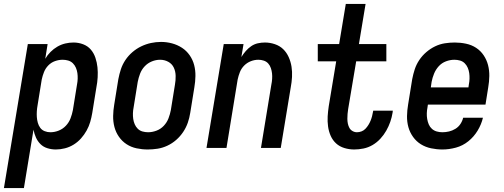

<svg xmlns="http://www.w3.org/2000/svg" viewBox="-50 -755 2570 980"><path d="M-30 205 92 -530H193L181 -455Q192 -474 208 -490Q224 -506 243 -517Q262 -528 283 -533Q304 -538 325 -538Q351 -538 374.5 -529Q398 -520 413.5 -502Q429 -484 437 -460Q445 -436 447.5 -411.5Q450 -387 448.5 -360.5Q447 -334 442 -309L421 -179Q417 -155 410.5 -132.5Q404 -110 392 -88.5Q380 -67 363.5 -48.5Q347 -30 326 -17Q305 -4 281.5 2Q258 8 235 8Q213 8 192 1.5Q171 -5 156.5 -19.5Q142 -34 133.5 -53Q125 -72 121 -93L72 205ZM207 -80Q229 -80 250 -88.5Q271 -97 286.5 -113.5Q302 -130 310 -151Q318 -172 322 -193L343 -323Q346 -338 346.5 -353Q347 -368 345 -382Q343 -396 337.5 -409Q332 -422 322 -432Q312 -442 298 -446Q284 -450 270 -450Q250 -450 230.5 -443Q211 -436 196.5 -421Q182 -406 174.5 -387Q167 -368 163 -349L142 -219Q139 -203 138 -187.5Q137 -172 138 -157.5Q139 -143 143 -128.5Q147 -114 155.5 -102.5Q164 -91 178 -85.5Q192 -80 207 -80Z M704 8Q675 8 647 2Q619 -4 596 -19Q573 -34 557 -57Q541 -80 534 -107Q527 -134 527.5 -163Q528 -192 533 -221L554 -351Q559 -377 567 -401.5Q575 -426 590 -448.5Q605 -471 626 -489Q647 -507 671 -518.5Q695 -530 720.5 -535.5Q746 -541 772 -541Q801 -541 828.5 -533.5Q856 -526 879 -511Q902 -496 918 -473Q934 -450 941 -423Q948 -396 947.5 -367Q947 -338 942 -309L921 -179Q917 -153 908.5 -128.5Q900 -104 885 -81.5Q870 -59 849.5 -41Q829 -23 804.5 -11.5Q780 0 754.5 4Q729 8 704 8ZM706 -80Q727 -80 748.5 -88Q770 -96 786 -113Q802 -130 810 -151Q818 -172 822 -193L843 -323Q847 -345 846.5 -368Q846 -391 837 -410Q828 -429 809 -439.5Q790 -450 767 -450Q746 -450 725 -441.5Q704 -433 688.5 -416.5Q673 -400 665 -379Q657 -358 653 -337L632 -207Q629 -192 628.5 -177Q628 -162 630 -148Q632 -134 637.5 -121Q643 -108 653 -98Q663 -88 677 -84Q691 -80 706 -80Z M1004 0 1092 -530H1193L1182 -464Q1192 -480 1204.5 -494.5Q1217 -509 1232.5 -519.5Q1248 -530 1266 -534Q1284 -538 1302 -538Q1328 -538 1353 -529.5Q1378 -521 1395.5 -504Q1413 -487 1423.5 -463.5Q1434 -440 1438 -414.5Q1442 -389 1440.5 -362Q1439 -335 1434 -309L1383 0H1282L1335 -323Q1338 -337 1339 -352Q1340 -367 1338.5 -380.5Q1337 -394 1332.5 -407.5Q1328 -421 1319 -431Q1310 -441 1296.5 -445.5Q1283 -450 1269 -450Q1249 -450 1230 -442.5Q1211 -435 1196.5 -420.5Q1182 -406 1174.5 -387Q1167 -368 1163 -349L1106 0Z M1758 8Q1732 8 1707.5 0.5Q1683 -7 1665.5 -23Q1648 -39 1638 -61.5Q1628 -84 1624.5 -109.5Q1621 -135 1622.5 -161Q1624 -187 1628 -213L1666 -442H1572V-530H1681L1715 -735H1816L1782 -530H1922V-442H1768L1727 -198Q1725 -186 1724 -173.5Q1723 -161 1723 -148.5Q1723 -136 1725.5 -124Q1728 -112 1733.5 -102Q1739 -92 1749.5 -86Q1760 -80 1772 -80Q1784 -80 1795.5 -84.5Q1807 -89 1815.5 -98Q1824 -107 1830.5 -117.5Q1837 -128 1841.5 -139Q1846 -150 1849 -161.5Q1852 -173 1854 -185Q1854 -186 1854.5 -187.5Q1855 -189 1855 -190H1955Q1955 -188 1954.5 -185.5Q1954 -183 1954 -181Q1950 -156 1942 -133Q1934 -110 1921.5 -88Q1909 -66 1891.5 -47Q1874 -28 1852 -15Q1830 -2 1805.5 3Q1781 8 1758 8Z M2208 8Q2179 8 2150.5 2Q2122 -4 2098.5 -18.5Q2075 -33 2058.5 -56Q2042 -79 2034.5 -106Q2027 -133 2027.5 -162.5Q2028 -192 2033 -221L2054 -351Q2059 -377 2067 -401.5Q2075 -426 2090 -448.5Q2105 -471 2126 -489Q2147 -507 2171 -518.5Q2195 -530 2220.5 -534Q2246 -538 2271 -538Q2300 -538 2328.5 -532Q2357 -526 2380 -511Q2403 -496 2418.5 -473Q2434 -450 2441 -423Q2448 -396 2447.5 -367Q2447 -338 2442 -309L2428 -221H2134L2132 -207Q2129 -192 2128.5 -177Q2128 -162 2130.5 -147.5Q2133 -133 2138.5 -120Q2144 -107 2154.5 -97.5Q2165 -88 2179 -84Q2193 -80 2208 -80Q2225 -80 2242 -84Q2259 -88 2274.5 -97.5Q2290 -107 2300 -122Q2310 -137 2314 -154H2415Q2407 -120 2388 -88.5Q2369 -57 2340.5 -34Q2312 -11 2277 -1.5Q2242 8 2208 8ZM2149 -309H2341L2343 -323Q2346 -338 2346.5 -353Q2347 -368 2345 -382Q2343 -396 2337.5 -409Q2332 -422 2322 -432Q2312 -442 2298 -446Q2284 -450 2269 -450Q2248 -450 2226.5 -442Q2205 -434 2189.5 -417Q2174 -400 2165.5 -379Q2157 -358 2153 -337Z"/></svg>

Font: Iosevka Curly Semibold Oblique
Style: Regular
Weight: 600
Italic angle: -9°
Monospace: yes
Designer: Belleve Invis
Foundry: Belleve Invis
Version: Version 11.1.0; ttfautohint (v1.8.3)